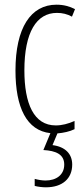

<svg xmlns="http://www.w3.org/2000/svg" viewBox="-20 -559 360 819"><path d="M288 143C288 98 259 67 204 60L225 10C250 8 278 2 298 -8V-43C271 -31 244 -24 218 -24C124 -24 84 -117 84 -259C84 -422 136 -504 223 -504C246 -504 267 -499 287 -488L300 -520C277 -532 251 -539 221 -539C111 -539 46 -440 46 -258C46 -100 94 -2 195 9L165 81C218 84 254 99 254 143C254 187 220 211 174 211C160 211 142 208 128 204V234C143 238 162 240 176 240C246 240 288 203 288 143Z"/></svg>

Font: Noto Sans Georgian ExtraCondensed ExtraLight
Style: Regular
Weight: 200
Width: 2
Designer: Monotype Design Team, Akaki Razmadze
Foundry: Google LLC
Version: Version 2.005